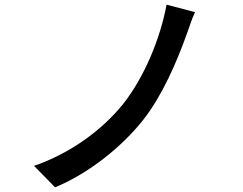

<svg xmlns="http://www.w3.org/2000/svg" viewBox="-20 -777 1040 823"><path d="M816 -725 694 -757C667 -612 599 -446 506 -329C414 -216 279 -119 126 -66L216 26C364 -35 505 -151 593 -262C676 -367 739 -515 779 -627C790 -655 801 -694 816 -725Z"/></svg>

Font: Spoqa Han Sans Neo Medium
Style: Regular
Weight: 500
Designer: [Spoqa Han Sans Neo] Dong-huui Kim  Younghwa Kang  Yujin Lee  [Noto Sans] Ryoko NISHIZUKA  (kana & ideographs); Paul D. 
Foundry: Spoqa (http://www.spoqa-han-sans.com)
Version: Version 1.000